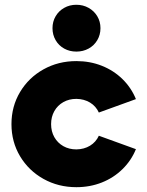

<svg xmlns="http://www.w3.org/2000/svg" viewBox="-20 -775 621 809"><path d="M28.3 -252Q28.3 -326.7 64.5 -387.2Q100.6 -447.8 163.1 -482.7Q225.6 -517.6 301.8 -517.6Q359.4 -517.6 409.2 -497.8Q459 -478 496.1 -441.7Q533.2 -405.3 552.7 -357.4L396.5 -300.8Q384.3 -327.6 359.4 -342.8Q334.5 -357.9 301.8 -358.4Q271 -358.4 246.8 -344.7Q222.7 -331.1 209 -306.9Q195.3 -282.7 195.3 -252Q195.3 -221.2 209 -197Q222.7 -172.9 246.8 -159.2Q271 -145.5 301.8 -145.5Q334.5 -146 359.4 -161.1Q384.3 -176.3 396.5 -203.1L552.7 -146.5Q533.2 -98.6 496.1 -62.3Q459 -25.9 409.2 -6.1Q359.4 13.7 301.8 13.7Q225.6 13.7 163.1 -21.2Q100.6 -56.2 64.5 -116.7Q28.3 -177.2 28.3 -252ZM201.2 -656.2Q201.2 -684.1 214.4 -706.5Q227.5 -729 250.5 -741.9Q273.4 -754.9 301.8 -754.9Q330.1 -754.9 353.3 -741.9Q376.5 -729 389.9 -706.5Q403.3 -684.1 403.3 -656.2Q403.3 -628.4 389.9 -605.7Q376.5 -583 353.3 -570.3Q330.1 -557.6 301.8 -557.6Q273.4 -557.6 250.5 -570.3Q227.5 -583 214.4 -605.7Q201.2 -628.4 201.2 -656.2Z"/></svg>

Font: Wanted Sans Black
Style: Regular
Weight: 900
Designer: Original Design by Kil Hyung-jin and Kang Hanbin, Wanted Lab, Inc; Hangeul from Source Han Sans by Jang Soo-young and Ka
Foundry: Wanted Lab, Inc.
Version: Version 1.003